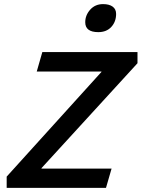

<svg xmlns="http://www.w3.org/2000/svg" viewBox="-20 -906 683 926"><path d="M454.1 -751Q391.1 -751 391.1 -798.8Q391.1 -832.5 415 -859.4Q439 -886.2 477.1 -886.2Q506.8 -886.2 523.4 -874Q540 -861.8 540 -838.9Q540 -801.3 516.8 -776.1Q493.7 -751 454.1 -751ZM12.2 0V-54.2L469.2 -559.1V-561H157.2L184.1 -654.8H643.1V-601.1L180.2 -95.2V-92.8H518.1L491.2 0Z"/></svg>

Font: IntelOne Mono Medium
Style: Italic
Weight: 500
Italic angle: -16°
Designer: Fred Shallcrass
Foundry: Frere-Jones Type LLC
Version: Version 1.200;hotconv 1.1.0;makeotfexe 2.6.0;FJTRelease1.2